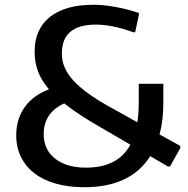

<svg xmlns="http://www.w3.org/2000/svg" viewBox="-20 -773 788 804"><path d="M401 -240Q308 -293 249 -340Q163 -301 163 -211Q163 -146 211 -108.5Q259 -71 340 -71Q474 -71 526 -167ZM333 11Q267 11 214 -4Q161 -19 124.5 -47Q88 -75 68 -115.5Q48 -156 48 -206Q48 -275 83.5 -324.5Q119 -374 185 -399Q153 -437 139 -474.5Q125 -512 125 -557Q125 -651 189 -702Q253 -753 371 -753Q455 -753 561 -719L562 -713L546 -638H538Q450 -670 381 -670Q239 -670 239 -549Q239 -518 251 -490Q263 -462 288.5 -434.5Q314 -407 354 -378.5Q394 -350 451 -319L555 -261Q561 -298 561 -342V-422H664V-343Q664 -305 660 -272Q656 -239 648 -210L735 -162V-153L692 -76H683L609 -119Q527 11 333 11Z"/></svg>

Font: EncodeSans
Style: Medium
Weight: 500
Designer: Pablo Impallari, Andres Torresi
Foundry: Pablo Impallari, Andres Torresi
Version: Version 1.000; ttfautohint (v1.4.1)